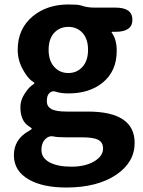

<svg xmlns="http://www.w3.org/2000/svg" viewBox="-20 -594 637 857"><path d="M276 243Q172 243 110 208Q42 170 42 99Q42 28 108 -9Q122 -17 122 -19.5Q122 -22 108 -31Q71 -55 71 -116Q71 -146 89 -174Q107 -202 120 -211Q134 -221 134 -223Q134 -225 119 -235Q102 -248 82 -284Q59 -325 59 -372Q59 -466 127 -522Q191 -574 285 -574Q329 -574 340 -570Q369 -560 400 -560H496Q571 -560 571 -506Q571 -452 496 -452H481Q476 -452 479 -448Q501 -418 501 -367Q501 -276 438 -225Q379 -177 285 -177Q252 -177 228 -185Q213 -190 201 -179Q189 -169 189 -142Q189 -119 209 -107.5Q229 -96 277 -96H372Q581 -96 581 44Q581 130 499 186Q414 243 276 243ZM440 69Q440 40 416 29Q395 19 347 19H279Q233 19 219 15Q201 11 187 23Q165 40 165 75.5Q165 111 201 130.5Q237 150 298.5 150Q360 150 400 126.5Q440 103 440 69ZM222 -295.5Q247 -268 285 -268Q323 -268 348 -295.5Q373 -323 373 -371.5Q373 -420 348.5 -447Q324 -474 285 -474Q246 -474 221.5 -447Q197 -420 197 -371.5Q197 -323 222 -295.5Z"/></svg>

Font: Resource Han Rounded JP
Style: Bold
Weight: 700
Designer: Cyano Hao (round all glyphs); Ryoko NISHIZUKA 西塚涼子 (kana, bopomofo & ideographs); Paul D. Hunt (Latin, Greek & Cyrillic)
Foundry: Cyano Hao
Version: 0.990